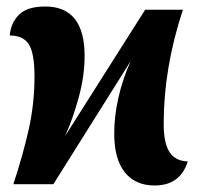

<svg xmlns="http://www.w3.org/2000/svg" viewBox="-20 -566 611 590"><path d="M331 -156Q331 -209 344 -266.5Q357 -324 382 -379L144 0H21Q51 -91 68.5 -169.5Q86 -248 86 -331Q86 -403 68.5 -430Q51 -457 10 -457Q13 -495 38 -520.5Q63 -546 119 -546Q240 -546 240 -394Q240 -333 222 -267Q204 -201 180 -148L426 -536H542Q483 -357 483 -186Q483 -126 501 -98.5Q519 -71 557 -70Q534 4 455 4Q396 4 363.5 -36.5Q331 -77 331 -156Z"/></svg>

Font: Noto Serif CondExtraBold
Style: Regular
Weight: 800
Width: 3
Designer: Monotype Design Team
Foundry: Monotype Imaging Inc.
Version: Version 1.001